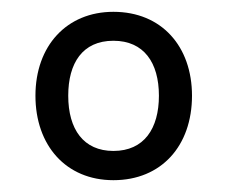

<svg xmlns="http://www.w3.org/2000/svg" viewBox="-20 -575 385 325"><path d="M172 -270C253 -270 305 -328 305 -413C305 -496.5 253.5 -555 172 -555C93 -555 40 -497.5 40 -413C40 -329 91.5 -270 172 -270ZM172 -319.5C121.5 -319.5 95.5 -356 95.5 -413C95.5 -468 119.5 -506 172 -506C223.5 -506 249 -469 249 -413C249 -357.5 224 -319.5 172 -319.5Z"/></svg>

Font: Manrope
Style: Regular
Weight: 400
Designer: Mikhail Sharanda
Foundry: Mikhail Sharanda
Version: Version 4.505